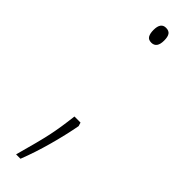

<svg xmlns="http://www.w3.org/2000/svg" viewBox="-236 -526 649 649"><g transform="rotate(45 88.5 -201.5)"><path d="M93 -532Q107 -532 113 -523.5Q119 -515 119 -497Q119 -461 93 -461Q79 -461 73.5 -470.5Q68 -480 68 -497Q68 -532 93 -532ZM119 -88Q110 -39 94 19.5Q78 78 58 129H37Q61 43 70 1Q79 -41 86 -101H115Z"/></g></svg>

Font: Noto Sans Display Thin Cond
Style: Regular
Weight: 250
Width: 3
Designer: Monotype Design team
Foundry: Monotype Imaging Inc.
Version: Version 1.000